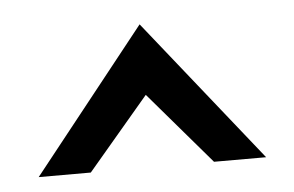

<svg xmlns="http://www.w3.org/2000/svg" viewBox="-31 -789 477 312"><g transform="rotate(-5 207.5 -633.5)"><path d="M21 -517H106L206 -635L307 -517H392L206 -750Z"/></g></svg>

Font: Charger Pro
Style: BdNar
Weight: 700
Designer: Jasper
Foundry: Cannot Into Space Fonts
Version: Version 1.09